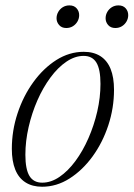

<svg xmlns="http://www.w3.org/2000/svg" viewBox="-20 -700 508 730"><path d="M298.5 -503Q336 -503 361.8 -486.5Q387.5 -470 400.5 -438Q413.5 -406 413.5 -358.5Q413.5 -289.5 391.8 -223.5Q370 -157.5 331.8 -105Q293.5 -52.5 244.2 -21.2Q195 10 140 10Q103 10 77 -6.5Q51 -23 38 -55.2Q25 -87.5 25 -134Q25 -203.5 46.8 -269.2Q68.5 -335 106.8 -387.8Q145 -440.5 194.2 -471.8Q243.5 -503 298.5 -503ZM140.5 -5.5Q174 -5.5 206.2 -27.5Q238.5 -49.5 266.8 -87.8Q295 -126 316.2 -174.5Q337.5 -223 349.8 -276.2Q362 -329.5 362 -381Q362 -436.5 346.5 -462Q331 -487.5 298 -487.5Q265 -487.5 232.5 -465.5Q200 -443.5 171.8 -405.2Q143.5 -367 122.2 -318.5Q101 -270 88.8 -216.8Q76.5 -163.5 76.5 -111.5Q76.5 -56.5 92 -31Q107.5 -5.5 140.5 -5.5ZM232 -593.5Q214.5 -593.5 204.8 -604.8Q195 -616 195 -630.5Q195 -643.5 201.5 -654.8Q208 -666 219 -672.8Q230 -679.5 244 -679.5Q261.5 -679.5 271.2 -668.5Q281 -657.5 281 -642.5Q281 -629.5 274.5 -618.2Q268 -607 257 -600.2Q246 -593.5 232 -593.5ZM418.5 -593.5Q401 -593.5 391.2 -604.8Q381.5 -616 381.5 -630.5Q381.5 -643.5 388 -654.8Q394.5 -666 405.5 -672.8Q416.5 -679.5 430.5 -679.5Q448 -679.5 457.8 -668.5Q467.5 -657.5 467.5 -642.5Q467.5 -629.5 461 -618.2Q454.5 -607 443.5 -600.2Q432.5 -593.5 418.5 -593.5Z"/></svg>

Font: Newsreader 60pt Light
Style: Italic
Weight: 300
Italic angle: -17°
Designer: Hugues Gentile
Foundry: Production Type
Version: Version 1.003